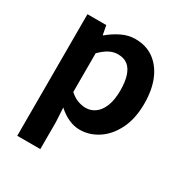

<svg xmlns="http://www.w3.org/2000/svg" viewBox="-181 -709 1007 1060"><g transform="rotate(30 322.0 -179.5)"><path d="M79 215V-560H199L210 -502H213Q248 -532 290.5 -553Q333 -574 378 -574Q447 -574 496 -538.5Q545 -503 571.5 -439.5Q598 -376 598 -289Q598 -193 564 -125Q530 -57 475.5 -21.5Q421 14 360 14Q324 14 288.5 -2Q253 -18 221 -47L226 44V215ZM328 -107Q361 -107 388 -126.5Q415 -146 431 -186Q447 -226 447 -287Q447 -340 435 -377.5Q423 -415 399 -434Q375 -453 336 -453Q308 -453 281.5 -439Q255 -425 226 -396V-149Q253 -125 279 -116Q305 -107 328 -107Z"/></g></svg>

Font: Noto Sans JP Thin
Style: Bold
Weight: 700
Version: Version 2.004-H2;hotconv 1.0.118;makeotfexe 2.5.65603